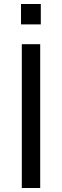

<svg xmlns="http://www.w3.org/2000/svg" viewBox="-20 -940 310 960"><path d="M89 0V-719H181V0ZM85 -818V-920H184V-818Z"/></svg>

Font: Nunitoga
Style: Medium
Weight: 500
Designer: Vernon Adams
Foundry: Vernon Adams
Version: Version 1.0